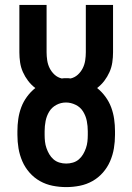

<svg xmlns="http://www.w3.org/2000/svg" viewBox="-20 -755 540 783"><path d="M250 8Q222 8 194.5 2.5Q167 -3 143 -16.5Q119 -30 100.5 -51Q82 -72 71 -97.5Q60 -123 55.5 -150Q51 -177 51 -205V-220Q51 -245 54.5 -269.5Q58 -294 66.5 -317Q75 -340 90 -360.5Q105 -381 124 -396Q107 -409 94.5 -425.5Q82 -442 73.5 -461Q65 -480 62 -500.5Q59 -521 59 -542V-735H170V-542Q170 -526 172.5 -509Q175 -492 182.5 -477Q190 -462 202.5 -450.5Q215 -439 232 -435Q236 -436 240.5 -436Q245 -436 250 -436Q255 -436 259.5 -436Q264 -436 268 -435Q285 -439 297.5 -450.5Q310 -462 317.5 -477Q325 -492 327.5 -509Q330 -526 330 -542V-735H441V-542Q441 -521 438 -500.5Q435 -480 426.5 -461Q418 -442 405.5 -425.5Q393 -409 376 -396Q395 -381 410 -360.5Q425 -340 433.5 -317Q442 -294 445.5 -269.5Q449 -245 449 -220V-205Q449 -177 444.5 -150Q440 -123 429 -97.5Q418 -72 399.5 -51Q381 -30 357 -16.5Q333 -3 305.5 2.5Q278 8 250 8ZM250 -88Q264 -88 277.5 -92Q291 -96 301.5 -105Q312 -114 319 -126Q326 -138 330.5 -151Q335 -164 336.5 -177.5Q338 -191 338 -205V-220Q338 -241 334 -261.5Q330 -282 319 -300Q308 -318 288.5 -327.5Q269 -337 249 -337Q228 -337 209.5 -327Q191 -317 180.5 -299.5Q170 -282 166 -261.5Q162 -241 162 -220V-205Q162 -191 163.5 -177.5Q165 -164 169.5 -151Q174 -138 181 -126Q188 -114 198.5 -105Q209 -96 222.5 -92Q236 -88 250 -88Z"/></svg>

Font: Zed Mono
Style: Bold
Weight: 700
Monospace: yes
Designer: Belleve Invis
Foundry: Belleve Invis
Version: Version 1.0.0; ttfautohint (v1.8.4)